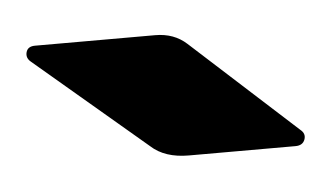

<svg xmlns="http://www.w3.org/2000/svg" viewBox="-26 -576 314 183"><g transform="rotate(-5 130.5 -484.5)"><path d="M7 -528Q2 -532 3.5 -537.5Q5 -543 12 -543H127Q145 -543 157 -532L257 -441Q262 -437 260 -431.5Q258 -426 251 -426H149Q126 -426 113 -438Z"/></g></svg>

Font: Zain Black
Style: Regular
Weight: 900
Designer: Zain,Boutros
Foundry: Mobile Telecommunications Company (Zain), 2024
Version: Version 1.50; ttfautohint (v1.8.4)